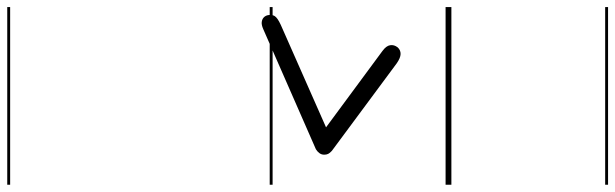

<svg xmlns="http://www.w3.org/2000/svg" viewBox="-609 -662 1698 530"><g transform="rotate(-90 240.0 -397.0)"><path d="M374 -148Q366.5 -140 355.8 -140.2Q345 -140.5 330 -151L88.5 -330Q82.5 -335.5 80.2 -340.2Q78 -345 78 -351Q78 -358.5 82.2 -364.2Q86.5 -370 93 -374L425 -519.5Q436.5 -524.5 444.2 -523.5Q452 -522.5 456.8 -518Q461.5 -513.5 463 -507Q465.5 -496 460.8 -488Q456 -480 436.5 -471L153.5 -346L364 -190.5Q378.5 -180 380.2 -169Q382 -158 374 -148ZM374 -148Q366.5 -140 355.8 -140.2Q345 -140.5 330 -151L88.5 -330Q82.5 -335.5 80.2 -340.2Q78 -345 78 -351Q78 -358.5 82.2 -364.2Q86.5 -370 93 -374L425 -519.5Q436.5 -524.5 444.2 -523.5Q452 -522.5 456.8 -518Q461.5 -513.5 463 -507Q465.5 -496 460.8 -488Q456 -480 436.5 -471L153.5 -346L364 -190.5Q378.5 -180 380.2 -169Q382 -158 374 -148ZM-5 424.5H485.5V432.5H-5ZM-5 -16H485.5V0H-5ZM-5 -501.5H485.5V-493.5H-5ZM-5 -1226H485.5V-1218H-5Z"/></g></svg>

Font: Edu AU VIC WA NT Guides
Style: Regular
Weight: 400
Designer: Tina and Corey Anderson, Eben Sorkin, Mirko Velimirovic
Foundry: Google for Education
Version: Version 1.001